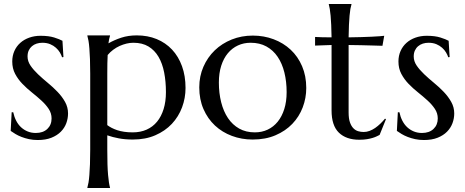

<svg xmlns="http://www.w3.org/2000/svg" viewBox="-20 -686 2317 956"><path d="M295.9 -401.9 289.1 -400.9Q285.6 -412.1 278.1 -424.8Q270.5 -437.5 258.5 -448.2Q246.6 -459 229.7 -466.1Q212.9 -473.1 190.9 -473.1Q175.8 -473.1 162.4 -468.8Q148.9 -464.4 138.9 -455.8Q128.9 -447.3 123 -434.6Q117.2 -421.9 117.2 -404.8Q117.2 -380.9 132.1 -359.1Q147 -337.4 169.4 -316.2Q191.9 -294.9 218 -273.4Q244.1 -252 266.6 -228.5Q289.1 -205.1 304 -178.5Q318.8 -151.9 318.8 -121.1Q318.8 -96.2 310.1 -72.5Q301.3 -48.8 283 -30.3Q264.6 -11.7 236.1 -0.2Q207.5 11.2 168 11.2Q144.5 11.2 124.3 6.8Q104 2.4 87.2 -4.2Q70.3 -10.7 56.9 -18.8Q43.5 -26.9 33.2 -34.2L38.1 -127H45.9Q50.8 -104 60.5 -85Q70.3 -65.9 84.7 -52.5Q99.1 -39.1 117.7 -31.5Q136.2 -23.9 158.2 -23.9Q194.3 -23.9 215.6 -43.9Q236.8 -64 236.8 -96.2Q236.8 -122.1 222.4 -143.8Q208 -165.5 186 -185.5Q164.1 -205.6 138.9 -225.6Q113.8 -245.6 91.8 -268.3Q69.8 -291 55.4 -318.1Q41 -345.2 41 -379.9Q41 -408.2 51.5 -431.9Q62 -455.6 80.8 -472.4Q99.6 -489.3 125.5 -498.5Q151.4 -507.8 182.1 -507.8Q222.7 -507.8 249.8 -499.3Q276.9 -490.7 291 -482.9Z M429.2 -318.8Q429.2 -360.4 428 -391.4Q426.8 -422.4 425 -444.8Q423.3 -467.3 420.7 -482.4Q418 -497.6 415 -507.8V-509.8H527.8V-507.8Q525.4 -500.5 523.4 -491.2Q521.5 -481.9 520 -470.2Q548.8 -486.8 583.7 -498.3Q618.7 -509.8 661.1 -509.8Q715.3 -509.8 760 -491.5Q804.7 -473.1 836.7 -439Q868.7 -404.8 886.2 -356.4Q903.8 -308.1 903.8 -248Q903.8 -197.8 886.5 -151.4Q869.1 -105 835.7 -69.3Q802.2 -33.7 753.4 -12.5Q704.6 8.8 641.1 8.8Q603 8.8 571.8 2.9Q540.5 -2.9 514.2 -12.2V59.1Q514.2 100.6 515.1 131.6Q516.1 162.6 518.1 185.1Q520 207.5 522.5 222.7Q524.9 237.8 527.8 248V250H415V248Q418 237.8 420.7 222.7Q423.3 207.5 425 185.1Q426.8 162.6 428 131.6Q429.2 100.6 429.2 59.1ZM644 -473.1Q627.4 -473.1 610.1 -469Q592.8 -464.8 575.9 -457.3Q559.1 -449.7 543.7 -438.2Q528.3 -426.8 516.1 -412.1Q515.1 -393.6 514.6 -370.1Q514.2 -346.7 514.2 -318.8V-63Q523.9 -55.7 536.1 -49.3Q548.3 -43 563.7 -37.8Q579.1 -32.7 598.4 -29.8Q617.7 -26.9 641.1 -26.9Q679.2 -26.9 710 -40.5Q740.7 -54.2 762 -80.1Q783.2 -106 794.7 -143.1Q806.2 -180.2 806.2 -227.1Q806.2 -279.8 797.4 -325Q788.6 -370.1 769.3 -403.1Q750 -436 719.2 -454.6Q688.5 -473.1 644 -473.1Z M972.2 -251Q972.2 -306.2 992.7 -353.3Q1013.2 -400.4 1049.1 -435.1Q1085 -469.7 1133.8 -489.3Q1182.6 -508.8 1238.8 -508.8Q1293.9 -508.8 1342.5 -490.5Q1391.1 -472.2 1427.2 -438.5Q1463.4 -404.8 1484.1 -356.4Q1504.9 -308.1 1504.9 -248Q1504.9 -197.8 1487.3 -151.4Q1469.7 -105 1435.5 -69.3Q1401.4 -33.7 1351.8 -12.5Q1302.2 8.8 1237.8 8.8Q1183.1 8.8 1134.8 -9.3Q1086.4 -27.3 1050.3 -61Q1014.2 -94.7 993.2 -142.8Q972.2 -190.9 972.2 -251ZM1249 -26.9Q1283.7 -26.9 1312.7 -40.5Q1341.8 -54.2 1362.8 -80.1Q1383.8 -106 1395.5 -143.1Q1407.2 -180.2 1407.2 -227.1Q1407.2 -279.8 1396 -325Q1384.8 -370.1 1362.5 -403.1Q1340.3 -436 1306.6 -454.6Q1272.9 -473.1 1228 -473.1Q1193.4 -473.1 1164.6 -459.7Q1135.7 -446.3 1114.5 -420.9Q1093.3 -395.5 1081.5 -358.6Q1069.8 -321.8 1069.8 -274.9Q1069.8 -222.2 1081.3 -176.8Q1092.8 -131.3 1115.2 -97.9Q1137.7 -64.5 1171.1 -45.7Q1204.6 -26.9 1249 -26.9Z M1791 -28.8Q1805.7 -28.8 1820.1 -34.2Q1834.5 -39.6 1847.9 -48.8Q1861.3 -58.1 1873.8 -70.1Q1886.2 -82 1897 -95.2L1901.9 -92.8L1870.1 -14.2Q1864.3 -11.2 1855.7 -7.1Q1847.2 -2.9 1835.2 0.7Q1823.2 4.4 1807.1 7.1Q1791 9.8 1769 9.8Q1703.6 9.8 1667.2 -25.6Q1630.9 -61 1630.9 -136.2V-461.9L1548.8 -459V-502Q1564 -501 1585 -500.5Q1606 -500 1630.9 -500Q1630.4 -534.7 1629.2 -561.3Q1627.9 -587.9 1626.2 -607.7Q1624.5 -627.4 1622.1 -641.1Q1619.6 -654.8 1617.2 -664.1V-666H1730V-664.1Q1727.1 -654.8 1724.6 -641.1Q1722.2 -627.4 1720.5 -607.9Q1718.8 -588.4 1717.5 -561.8Q1716.3 -535.2 1715.8 -500Q1746.6 -500.5 1776.1 -501.2Q1805.7 -502 1829.8 -503.2Q1854 -504.4 1870.8 -505.6Q1887.7 -506.8 1893.1 -507.8L1884.3 -458Q1859.4 -458.5 1832 -459.5Q1808.6 -460.4 1778.3 -460.9Q1748 -461.4 1715.8 -461.9V-126Q1715.8 -95.7 1722.4 -76.9Q1729 -58.1 1739.5 -47.4Q1750 -36.6 1763.4 -32.7Q1776.9 -28.8 1791 -28.8Z M2218.8 -401.9 2211.9 -400.9Q2208.5 -412.1 2200.9 -424.8Q2193.4 -437.5 2181.4 -448.2Q2169.4 -459 2152.6 -466.1Q2135.7 -473.1 2113.8 -473.1Q2098.6 -473.1 2085.2 -468.8Q2071.8 -464.4 2061.8 -455.8Q2051.8 -447.3 2045.9 -434.6Q2040 -421.9 2040 -404.8Q2040 -380.9 2054.9 -359.1Q2069.8 -337.4 2092.3 -316.2Q2114.7 -294.9 2140.9 -273.4Q2167 -252 2189.5 -228.5Q2211.9 -205.1 2226.8 -178.5Q2241.7 -151.9 2241.7 -121.1Q2241.7 -96.2 2232.9 -72.5Q2224.1 -48.8 2205.8 -30.3Q2187.5 -11.7 2158.9 -0.2Q2130.4 11.2 2090.8 11.2Q2067.4 11.2 2047.1 6.8Q2026.9 2.4 2010 -4.2Q1993.2 -10.7 1979.7 -18.8Q1966.3 -26.9 1956.1 -34.2L1960.9 -127H1968.8Q1973.6 -104 1983.4 -85Q1993.2 -65.9 2007.6 -52.5Q2022 -39.1 2040.5 -31.5Q2059.1 -23.9 2081.1 -23.9Q2117.2 -23.9 2138.4 -43.9Q2159.7 -64 2159.7 -96.2Q2159.7 -122.1 2145.3 -143.8Q2130.9 -165.5 2108.9 -185.5Q2086.9 -205.6 2061.8 -225.6Q2036.6 -245.6 2014.6 -268.3Q1992.7 -291 1978.3 -318.1Q1963.9 -345.2 1963.9 -379.9Q1963.9 -408.2 1974.4 -431.9Q1984.9 -455.6 2003.7 -472.4Q2022.5 -489.3 2048.3 -498.5Q2074.2 -507.8 2105 -507.8Q2145.5 -507.8 2172.6 -499.3Q2199.7 -490.7 2213.9 -482.9Z"/></svg>

Font: Marcellus
Style: Regular
Weight: 400
Designer: Astigmatic (AOETI)
Foundry: Astigmatic (AOETI)
Version: Version 1.000